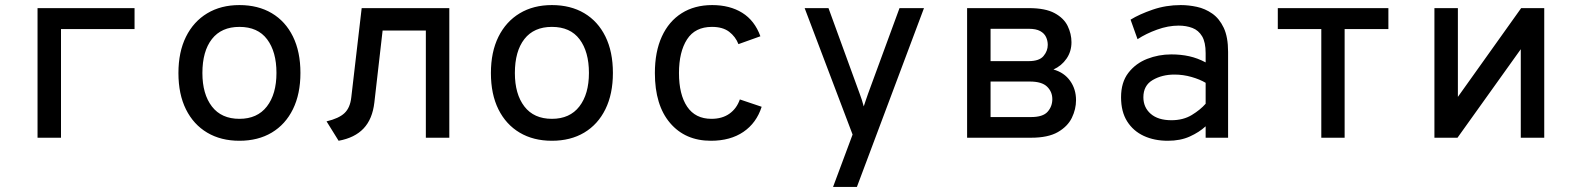

<svg xmlns="http://www.w3.org/2000/svg" viewBox="-20 -543 6200 757"><path d="M128 0V-511H510.5V-428.5H220.5V0Z M924 12Q851 12 797 -20Q743 -52 713.2 -111.8Q683.5 -171.5 683.5 -255Q683.5 -338 713.2 -398Q743 -458 797 -490.5Q851 -523 924 -523Q997.5 -523 1051.5 -491Q1105.5 -459 1135 -399Q1164.5 -339 1164.5 -255.5Q1164.5 -172.5 1135 -112.5Q1105.5 -52.5 1051.5 -20.2Q997.5 12 924 12ZM924 -74.5Q994.5 -74.5 1032.2 -123.2Q1070 -172 1070 -255.5Q1070 -339 1033.2 -388Q996.5 -437 924 -437Q853 -437 815.5 -389Q778 -341 778 -255Q778 -172 815.5 -123.2Q853 -74.5 924 -74.5Z M1315 12 1267.5 -64.5Q1316 -76 1338.2 -97Q1360.5 -118 1365 -159L1406 -511H1751.5V0H1659V-422.5H1488.5L1456 -139Q1448.5 -73.5 1413.5 -36.5Q1378.5 0.5 1315 12Z M2156 12Q2083 12 2029 -20Q1975 -52 1945.2 -111.8Q1915.5 -171.5 1915.5 -255Q1915.5 -338 1945.2 -398Q1975 -458 2029 -490.5Q2083 -523 2156 -523Q2229.5 -523 2283.5 -491Q2337.5 -459 2367 -399Q2396.5 -339 2396.5 -255.5Q2396.5 -172.5 2367 -112.5Q2337.5 -52.5 2283.5 -20.2Q2229.5 12 2156 12ZM2156 -74.5Q2226.5 -74.5 2264.2 -123.2Q2302 -172 2302 -255.5Q2302 -339 2265.2 -388Q2228.5 -437 2156 -437Q2085 -437 2047.5 -389Q2010 -341 2010 -255Q2010 -172 2047.5 -123.2Q2085 -74.5 2156 -74.5Z M2783 12Q2681.5 12 2621.8 -58.2Q2562 -128.5 2562 -255Q2562 -339 2589.5 -399Q2617 -459 2667.8 -491Q2718.5 -523 2788 -523Q2857.5 -523 2906.5 -492.5Q2955.5 -462 2978 -400L2891.5 -369Q2880 -398.5 2854.8 -417.8Q2829.5 -437 2787 -437Q2720.5 -437 2688.8 -387.8Q2657 -338.5 2657 -255Q2657 -170.5 2689.2 -122.5Q2721.5 -74.5 2785 -74.5Q2827.5 -74.5 2856 -94.8Q2884.5 -115 2897 -151L2983 -122Q2962.5 -58 2911 -23Q2859.5 12 2783 12Z M3264.5 194 3341.5 -12.5 3152.5 -511H3246.5L3369.5 -173.5Q3373.5 -162.5 3377.8 -149.8Q3382 -137 3385.5 -123.5Q3390 -137 3394.2 -149.5Q3398.5 -162 3402.5 -173.5L3526.5 -511H3623L3358.5 194Z M3793 0V-511H4036.5Q4101.5 -511 4138 -491.2Q4174.5 -471.5 4189.5 -440.5Q4204.5 -409.5 4204.5 -376.5Q4204.5 -340 4185 -311.8Q4165.5 -283.5 4133.5 -269Q4176 -257 4199.2 -224.2Q4222.5 -191.5 4222.5 -148Q4222.5 -112.5 4206 -78.5Q4189.5 -44.5 4150.8 -22.2Q4112 0 4045.5 0ZM3885.5 -81.5H4045.5Q4092 -81.5 4110.5 -102.5Q4129 -123.5 4129 -152Q4129 -181.5 4108.2 -201.5Q4087.5 -221.5 4040.5 -221.5H3885.5ZM3885.5 -302H4036Q4077.5 -302 4094.2 -322Q4111 -342 4111 -366Q4111 -382.5 4104.2 -397Q4097.5 -411.5 4081.2 -420.5Q4065 -429.5 4036 -429.5H3885.5Z M4584.5 12Q4531 12 4489.5 -7.2Q4448 -26.5 4424 -64.5Q4400 -102.5 4400 -159.5Q4400 -218.5 4428.8 -255.8Q4457.5 -293 4502.8 -310.8Q4548 -328.5 4598 -328.5Q4636 -328.5 4668.8 -321.2Q4701.5 -314 4733.5 -297V-333.5Q4733.5 -376.5 4719.5 -400Q4705.5 -423.5 4681.2 -432.8Q4657 -442 4627 -442Q4585.5 -442 4542 -426.2Q4498.5 -410.5 4465 -388.5L4437.5 -465.5Q4472.5 -487 4524.8 -505Q4577 -523 4635.5 -523Q4666.5 -523 4699 -516Q4731.5 -509 4759.5 -489.5Q4787.5 -470 4804.8 -433.5Q4822 -397 4822 -338.5V0H4733.5V-45Q4708 -21.5 4671 -4.8Q4634 12 4584.5 12ZM4598.5 -69Q4645 -69 4678.8 -89.5Q4712.5 -110 4733.5 -134V-216.5Q4711 -230 4678 -239.5Q4645 -249 4610.5 -249Q4561.5 -249 4524.8 -227.5Q4488 -206 4488 -159.5Q4488 -119.5 4517 -94.2Q4546 -69 4598.5 -69Z M5189.5 0V-428.5H5018V-511H5454V-428.5H5281.5V0Z M5635.5 0V-511H5728V-161L5977.5 -511H6068.5V0H5976V-349L5726.5 0Z"/></svg>

Font: Overpass Mono Medium
Style: Regular
Weight: 500
Monospace: yes
Designer: Delve Withrington, Dave Bailey
Foundry: Delve Fonts LLC
Version: Version 4.000